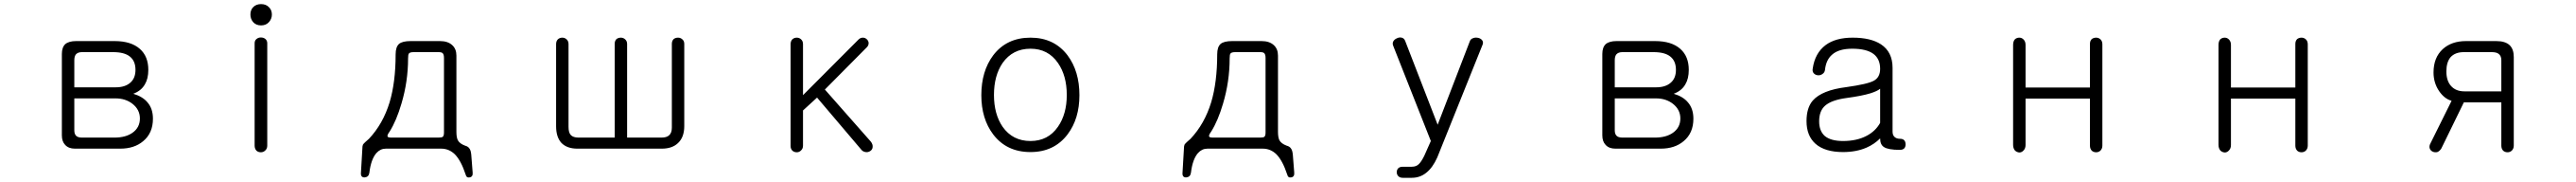

<svg xmlns="http://www.w3.org/2000/svg" viewBox="-20 -722 12540 884"><path d="M350.6 -522.5Q315.4 -522.5 297.9 -507.8Q281.2 -492.2 281.2 -460V-64.5Q281.2 -35.2 296.9 -18.6Q313.5 0 344.7 0H565.4Q633.8 0 676.8 -36.1Q724.6 -75.2 724.6 -145.5Q724.6 -194.3 698.2 -224.6Q674.8 -252.9 628.9 -266.6Q668 -281.2 685.5 -312.5Q702.1 -339.8 702.1 -382.8Q702.1 -448.2 661.1 -484.4Q618.2 -522.5 538.1 -522.5ZM341.8 -244.1H543Q590.8 -244.1 625 -217.8Q661.1 -189.5 661.1 -146.5Q661.1 -102.5 625 -77.1Q591.8 -53.7 537.1 -53.7H378.9Q358.4 -53.7 349.6 -63.5Q341.8 -72.3 341.8 -88.9ZM341.8 -297.9V-429.7Q341.8 -448.2 349.6 -458Q359.4 -468.8 378.9 -468.8H530.3Q585.9 -468.8 612.3 -447.3Q639.6 -425.8 639.6 -382.8Q639.6 -341.8 614.3 -320.3Q588.9 -297.9 543 -297.9Z M1219.7 -511.7V-14.6Q1219.7 0 1228.5 9.8Q1237.3 17.6 1250 17.6Q1262.7 17.6 1271.5 8.8Q1281.2 0 1281.2 -14.6V-511.7Q1281.2 -525.4 1271.5 -533.2Q1262.7 -540 1250 -540Q1237.3 -540 1228.5 -532.2Q1219.7 -525.4 1219.7 -511.7ZM1251 -702.1Q1226.6 -702.1 1211.9 -686.5Q1199.2 -672.9 1199.2 -651.4Q1199.2 -630.9 1211.9 -615.2Q1226.6 -598.6 1251 -598.6Q1275.4 -598.6 1290 -615.2Q1303.7 -630.9 1303.7 -651.4Q1303.7 -672.9 1290 -686.5Q1275.4 -702.1 1251 -702.1Z M2115.2 -468.8Q2129.9 -468.8 2134.8 -463.9Q2141.6 -458 2141.6 -440.4V-78.1Q2141.6 -62.5 2135.7 -57.6Q2130.9 -53.7 2115.2 -53.7H1886.7Q1869.1 -53.7 1867.2 -58.6Q1863.3 -64.5 1877 -83Q1910.2 -135.7 1934.6 -218.8Q1966.8 -326.2 1966.8 -438.5Q1966.8 -457 1970.7 -461.9Q1975.6 -468.8 1994.1 -468.8ZM1979.5 -522.5Q1939.5 -522.5 1922.9 -508.8Q1906.2 -494.1 1906.2 -458Q1906.2 -323.2 1877 -225.6Q1844.7 -120.1 1776.4 -47.9L1759.8 -33.2Q1750 -24.4 1747.1 -19.5Q1744.1 -12.7 1744.1 2L1737.3 117.2Q1735.4 140.6 1755.9 139.6Q1775.4 137.7 1778.3 117.2Q1786.1 51.8 1812.5 21.5Q1832 0 1858.4 0H2127.9Q2166 0 2194.3 27.3Q2224.6 57.6 2247.1 126Q2251 142.6 2266.6 139.6Q2283.2 136.7 2281.2 116.2L2274.4 29.3Q2272.5 9.8 2266.6 1Q2259.8 -10.7 2244.1 -14.6Q2217.8 -24.4 2209 -41Q2202.1 -54.7 2202.1 -82V-452.1Q2202.1 -484.4 2181.6 -502.9Q2160.2 -522.5 2122.1 -522.5Z M3311.5 -508.8Q3311.5 -523.4 3301.8 -531.2Q3293 -539.1 3281.2 -539.1Q3268.6 -539.1 3259.8 -532.2Q3251 -523.4 3251 -508.8V-101.6Q3251 -76.2 3237.3 -64.5Q3225.6 -53.7 3200.2 -53.7H3033.2V-508.8Q3033.2 -522.5 3023.4 -531.2Q3014.6 -539.1 3002.9 -539.1Q2990.2 -539.1 2981.4 -532.2Q2972.7 -523.4 2972.7 -508.8V-53.7H2796.9Q2770.5 -53.7 2758.8 -66.4Q2748 -78.1 2748 -105.5V-507.8Q2748 -522.5 2738.3 -531.2Q2729.5 -539.1 2717.8 -539.1Q2705.1 -539.1 2696.3 -531.2Q2687.5 -522.5 2687.5 -507.8V-108.4Q2687.5 -55.7 2713.9 -27.3Q2741.2 0 2791 0H3202.1Q3252.9 0 3281.2 -27.3Q3311.5 -55.7 3311.5 -109.4Z M3829.1 -506.8V-12.7Q3829.1 1 3837.9 9.8Q3846.7 17.6 3859.4 17.6Q3871.1 17.6 3879.9 8.8Q3889.6 0 3889.6 -14.6V-185.5L3958 -248L4170.9 2Q4179.7 14.6 4194.3 16.6Q4206.1 18.6 4216.8 11.7Q4227.5 4.9 4228.5 -6.8Q4230.5 -20.5 4219.7 -34.2L3996.1 -287.1L4202.1 -494.1Q4210 -503.9 4209 -514.6Q4208 -524.4 4199.2 -532.2Q4191.4 -539.1 4180.7 -539.1Q4168 -539.1 4158.2 -528.3L3889.6 -259.8V-507.8Q3889.6 -522.5 3879.9 -531.2Q3871.1 -539.1 3859.4 -539.1Q3846.7 -539.1 3837.9 -531.2Q3829.1 -522.5 3829.1 -506.8Z M4997.1 -539.1Q4880.9 -539.1 4815.4 -453.1Q4757.8 -376 4757.8 -259.8Q4757.8 -145.5 4815.4 -69.3Q4880.9 16.6 4997.1 16.6Q5112.3 16.6 5177.7 -69.3Q5235.4 -145.5 5235.4 -259.8Q5235.4 -376 5177.7 -453.1Q5112.3 -539.1 4997.1 -539.1ZM4997.1 -485.4Q5083 -485.4 5130.9 -416Q5173.8 -354.5 5173.8 -260.7Q5173.8 -168 5130.9 -106.4Q5083 -37.1 4997.1 -37.1Q4910.2 -37.1 4861.3 -106.4Q4819.3 -168 4819.3 -260.7Q4819.3 -354.5 4861.3 -416Q4910.2 -485.4 4997.1 -485.4Z M6115.2 -468.8Q6129.9 -468.8 6134.8 -463.9Q6141.6 -458 6141.6 -440.4V-78.1Q6141.6 -62.5 6135.7 -57.6Q6130.9 -53.7 6115.2 -53.7H5886.7Q5869.1 -53.7 5867.2 -58.6Q5863.3 -64.5 5877 -83Q5910.2 -135.7 5934.6 -218.8Q5966.8 -326.2 5966.8 -438.5Q5966.8 -457 5970.7 -461.9Q5975.6 -468.8 5994.1 -468.8ZM5979.5 -522.5Q5939.5 -522.5 5922.9 -508.8Q5906.2 -494.1 5906.2 -458Q5906.2 -323.2 5877 -225.6Q5844.7 -120.1 5776.4 -47.9L5759.8 -33.2Q5750 -24.4 5747.1 -19.5Q5744.1 -12.7 5744.1 2L5737.3 117.2Q5735.4 140.6 5755.9 139.6Q5775.4 137.7 5778.3 117.2Q5786.1 51.8 5812.5 21.5Q5832 0 5858.4 0H6127.9Q6166 0 6194.3 27.3Q6224.6 57.6 6247.1 126Q6251 142.6 6266.6 139.6Q6283.2 136.7 6281.2 116.2L6274.4 29.3Q6272.5 9.8 6266.6 1Q6259.8 -10.7 6244.1 -14.6Q6217.8 -24.4 6209 -41Q6202.1 -54.7 6202.1 -82V-452.1Q6202.1 -484.4 6181.6 -502.9Q6160.2 -522.5 6122.1 -522.5Z M6763.7 -498 6946.3 -37.1 6914.1 35.2Q6899.4 64.5 6887.7 75.2Q6875 87.9 6853.5 87.9H6809.6Q6794.9 87.9 6787.1 95.7Q6780.3 103.5 6780.3 114.3Q6780.3 125 6787.1 132.8Q6794.9 141.6 6809.6 141.6H6853.5Q6893.6 141.6 6923.8 117.2Q6955.1 92.8 6977.5 43L7198.2 -504.9Q7203.1 -516.6 7196.3 -526.4Q7189.5 -535.2 7176.8 -538.1Q7164.1 -541 7153.3 -537.1Q7139.6 -533.2 7135.7 -520.5L6979.5 -116.2L6821.3 -523.4Q6816.4 -536.1 6804.7 -539.1Q6793 -542 6781.2 -536.1Q6769.5 -531.2 6763.7 -521.5Q6757.8 -510.7 6763.7 -498Z M7850.6 -522.5Q7815.4 -522.5 7797.9 -507.8Q7781.2 -492.2 7781.2 -460V-64.5Q7781.2 -35.2 7796.9 -18.6Q7813.5 0 7844.7 0H8065.4Q8133.8 0 8176.8 -36.1Q8224.6 -75.2 8224.6 -145.5Q8224.6 -194.3 8198.2 -224.6Q8174.8 -252.9 8128.9 -266.6Q8168 -281.2 8185.5 -312.5Q8202.1 -339.8 8202.1 -382.8Q8202.1 -448.2 8161.1 -484.4Q8118.2 -522.5 8038.1 -522.5ZM7841.8 -244.1H8043Q8090.8 -244.1 8125 -217.8Q8161.1 -189.5 8161.1 -146.5Q8161.1 -102.5 8125 -77.1Q8091.8 -53.7 8037.1 -53.7H7878.9Q7858.4 -53.7 7849.6 -63.5Q7841.8 -72.3 7841.8 -88.9ZM7841.8 -297.9V-429.7Q7841.8 -448.2 7849.6 -458Q7859.4 -468.8 7878.9 -468.8H8030.3Q8085.9 -468.8 8112.3 -447.3Q8139.6 -425.8 8139.6 -382.8Q8139.6 -341.8 8114.3 -320.3Q8088.9 -297.9 8043 -297.9Z M9133.8 -125Q9111.3 -85 9068.4 -62.5Q9020.5 -37.1 8953.1 -37.1Q8893.6 -37.1 8864.3 -61.5Q8836.9 -85.9 8836.9 -132.8Q8836.9 -183.6 8866.2 -209Q8897.5 -236.3 8970.7 -246.1Q9043.9 -255.9 9085.9 -268.6Q9120.1 -279.3 9133.8 -291ZM9000 -539.1Q8917 -539.1 8868.2 -502.9Q8816.4 -463.9 8805.7 -389.6Q8802.7 -375 8810.5 -366.2Q8818.4 -357.4 8831.1 -356.4Q8842.8 -355.5 8852.5 -362.3Q8863.3 -369.1 8865.2 -381.8Q8870.1 -430.7 8899.4 -456.1Q8931.6 -485.4 8998 -485.4Q9067.4 -485.4 9101.6 -460Q9133.8 -435.5 9133.8 -387.7Q9133.8 -346.7 9103.5 -330.1Q9074.2 -313.5 8968.8 -298.8Q8850.6 -284.2 8805.7 -233.4Q8775.4 -198.2 8775.4 -133.8Q8775.4 -62.5 8819.3 -23.4Q8865.2 16.6 8953.1 16.6Q9017.6 16.6 9067.4 -4.9Q9105.5 -21.5 9133.8 -49.8Q9133.8 -19.5 9152.3 -7.8Q9172.9 5.9 9229.5 5.9Q9257.8 5.9 9257.8 -21.5Q9256.8 -47.9 9230.5 -47.9Q9212.9 -47.9 9203.1 -57.6Q9194.3 -66.4 9194.3 -83V-392.6Q9194.3 -469.7 9137.7 -506.8Q9087.9 -539.1 9000 -539.1Z M9781.2 -503.9V-18.6Q9781.2 -2 9790 8.8Q9798.8 17.6 9811.5 18.6Q9823.2 18.6 9832 8.8Q9841.8 -1 9841.8 -17.6V-243.2H10155.3V-14.6Q10155.3 0 10164.1 9.8Q10172.9 17.6 10185.5 17.6Q10197.3 17.6 10206.1 9.8Q10215.8 0 10215.8 -14.6V-506.8Q10215.8 -522.5 10206.1 -531.2Q10197.3 -539.1 10185.5 -539.1Q10172.9 -539.1 10164.1 -532.2Q10155.3 -523.4 10155.3 -508.8V-296.9H9841.8V-503.9Q9841.8 -520.5 9832 -530.3Q9823.2 -539.1 9811.5 -539.1Q9798.8 -539.1 9790 -531.2Q9781.2 -521.5 9781.2 -503.9Z M10781.2 -503.9V-18.6Q10781.2 -2 10790 8.8Q10798.8 17.6 10811.5 18.6Q10823.2 18.6 10832 8.8Q10841.8 -1 10841.8 -17.6V-243.2H11155.3V-14.6Q11155.3 0 11164.1 9.8Q11172.9 17.6 11185.5 17.6Q11197.3 17.6 11206.1 9.8Q11215.8 0 11215.8 -14.6V-506.8Q11215.8 -522.5 11206.1 -531.2Q11197.3 -539.1 11185.5 -539.1Q11172.9 -539.1 11164.1 -532.2Q11155.3 -523.4 11155.3 -508.8V-296.9H10841.8V-503.9Q10841.8 -520.5 10832 -530.3Q10823.2 -539.1 10811.5 -539.1Q10798.8 -539.1 10790 -531.2Q10781.2 -521.5 10781.2 -503.9Z M12158.2 -278.3H11978.5Q11936.5 -278.3 11913.1 -304.7Q11890.6 -330.1 11890.6 -375Q11890.6 -419.9 11911.1 -444.3Q11933.6 -468.8 11975.6 -468.8H12111.3Q12133.8 -468.8 12144.5 -460.9Q12158.2 -451.2 12158.2 -429.7ZM11916 -232.4 11813.5 -26.4Q11805.7 -12.7 11809.6 -1Q11813.5 9.8 11824.2 14.6Q11835 19.5 11846.7 16.6Q11858.4 11.7 11866.2 -1L11975.6 -224.6H12158.2V-14.6Q12158.2 0 12167 9.8Q12175.8 17.6 12188.5 17.6Q12200.2 17.6 12209 9.8Q12218.8 0 12218.8 -14.6V-445.3Q12218.8 -482.4 12199.2 -502Q12177.7 -522.5 12133.8 -522.5H11986.3Q11916 -522.5 11873 -483.4Q11828.1 -442.4 11828.1 -370.1Q11828.1 -319.3 11855.5 -279.3Q11880.9 -242.2 11916 -232.4Z"/></svg>

Font: GulimChe
Style: Regular
Weight: 400
Monospace: yes
Version: Version 2.21